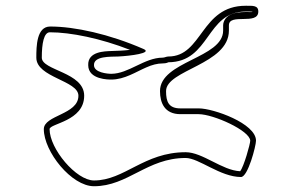

<svg xmlns="http://www.w3.org/2000/svg" viewBox="-20 -774 1022 666"><path d="M478 -604C359 -656 239 -682 154 -682C107 -682 106 -614 106 -574C106 -505 252 -495 252 -442C252 -376 132 -375 132 -326C132 -248 228 -128 306 -128C424 -128 490 -226 624 -226C670 -226 744 -160 816 -160C840 -160 868 -268 868 -286C868 -346 720 -398 670 -398H606C565 -398 556 -421 556 -458C556 -532 774 -550 774 -668V-686C774 -730 876 -685 876 -734C876 -756 856 -754 832 -754C676 -754 683 -578 564 -578C557 -578 551 -574 544 -574C481 -574 426 -518 366 -518C353 -518 306 -522 306 -548C305 -580 363 -577 390 -578C432 -580 510 -590 478 -604ZM431 -601C404 -598 392 -598 365 -597C344 -596 284 -596 286 -548C286 -497 359 -498 366 -498C412 -498 452 -525 487 -540C507 -549 526 -554 544 -554C558 -554 564 -558 564 -558C710 -559 694 -734 832 -734C843 -734 853 -734 856 -733C856 -729 786 -742 762 -709C757 -702 754 -694 754 -686V-668C754 -572 535 -562 535 -458C535 -417 551 -378 606 -378H669C720 -378 847 -321 848 -286C848 -275 826 -196 813 -180C750 -183 683 -246 624 -246C479 -246 412 -148 306 -148C244 -148 152 -258 152 -326C152 -346 272 -353 272 -442C272 -524 125 -529 125 -574C125 -623 132 -662 153 -662C225 -662 329 -641 431 -601Z"/></svg>

Font: CISF Camouflage Kit
Style: OuLn
Weight: 400
Designer: Robert Jablonski, Jasper
Foundry: Cannot Into Space Fonts
Version: Version 1.27